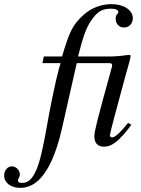

<svg xmlns="http://www.w3.org/2000/svg" viewBox="-161 -701 681 928"><path d="M51 -428 44 -396H132C126 -381 100 -285 65 -88C39 59 24 104 7 136C-10 169 -29 183 -54 183C-69 183 -74 180 -74 170C-74 167 -73 164 -70 159C-66 152 -65 148 -65 143C-65 122 -83 103 -104 103C-125 103 -141 124 -141 147C-141 183 -108 207 -63 207C-32 207 -5 196 21 174C70 131 109 48 138 -78L210 -396H365C376 -396 381 -393 381 -386C381 -382 381 -380 369 -338C310 -125 295 -66 295 -42C295 -13 309 8 341 8C381 8 417 -21 474 -98L458 -107C419 -58 394 -37 381 -37C375 -37 370 -41 370 -47C370 -55 402 -176 442 -322C447 -340 445 -331 449 -348C454 -366 460 -384 464 -401L465 -405C468 -416 470 -425 470 -430V-433L465 -436C461 -436 457 -435 447 -434C420 -430 393 -428 366 -428H216C245 -539 257 -573 291 -617C317 -651 342 -659 377 -659C398 -659 411 -653 411 -643C411 -640 410 -638 407 -634C400 -627 398 -622 398 -611C398 -586 414 -568 439 -568C464 -568 481 -588 481 -613C481 -651 439 -681 378 -681C328 -681 279 -662 244 -630C189 -581 174 -546 139 -428Z"/></svg>

Font: XITS
Style: Italic
Weight: 400
Italic angle: -16.33°
Designer: MicroPress Inc., with final additions and corrections provided by Coen Hoffman, Elsevier (retired)
Version: Version 1.107